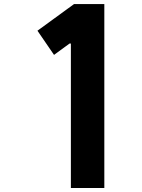

<svg xmlns="http://www.w3.org/2000/svg" viewBox="-20 -937 707 957"><path d="M349 -916.7H500V0H333.3V-720.1H326.8L249.3 -663.4L166.7 -783.9Z"/></svg>

Font: Monoid
Style: Bold
Weight: 700
Width: 4
Designer: Andreas Larsen (@larsenwork)
Version: Version 0.61